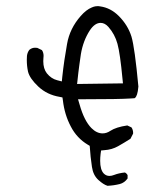

<svg xmlns="http://www.w3.org/2000/svg" viewBox="-20 -494 540 626"><path d="M308.1 -419.4Q321.8 -419.4 333.5 -406.2Q354.5 -382.3 363 -351.1Q371.6 -319.8 379.4 -236.8L380.9 -222.2L231.4 -220.2Q235.8 -262.2 238.8 -283Q241.7 -303.7 243.7 -317.4Q251 -361.3 272.9 -395Q289.1 -419.4 308.1 -419.4ZM396 77.1Q393.1 71.3 387.2 68.4Q367.7 70.3 352.5 76.2Q344.2 79.6 336.9 79.6Q326.2 79.6 318.4 71.8Q306.6 59.6 306.6 30.3Q306.6 19.5 308.1 6.8L309.6 -3.4L320.3 -4.4Q344.7 -5.9 365 -17.3Q385.3 -28.8 405.3 -41.5L413.6 -57.6Q414.1 -58.6 414.1 -59.6Q414.1 -70.8 408.7 -78.6L395 -85Q358.4 -79.6 339.8 -67.4Q327.6 -59.1 314.5 -59.1Q295.4 -59.1 278.3 -76.2Q254.4 -100.1 239.3 -153.8L234.4 -170.4H252Q369.1 -170.4 405.3 -172.9Q416.5 -173.3 418.9 -173.8L420.9 -175.3Q423.8 -177.7 426.8 -186.3Q429.7 -194.8 431.2 -211.9Q419.4 -338.4 408.7 -374.5Q397 -412.1 367.2 -441.9Q340.8 -468.3 307.1 -473.1Q303.2 -474.1 299.8 -474.1Q296.4 -474.1 291.3 -473.4Q286.1 -472.7 279.3 -469.7Q261.2 -462.4 243.2 -441.9Q207.5 -401.4 198.7 -351.1Q189 -297.9 183.1 -243.7L181.6 -228.5L166.5 -232.4Q147 -237.3 132.8 -254.9Q121.1 -270 121.1 -294.4Q121.1 -300.3 121.6 -304.9Q122.1 -309.6 122.1 -311.5Q122.1 -322.8 116.7 -330.6L101.6 -337.9Q98.1 -338.4 94.2 -338.4Q84 -338.4 75.7 -331.5Q69.3 -323.2 67.9 -312Q67.4 -305.7 67.4 -298.8Q67.4 -278.8 71.3 -260.7Q76.7 -238.3 105 -211.7Q133.3 -185.1 174.3 -178.2L183.6 -176.3L185.1 -166.5Q190.4 -120.1 210.9 -81.5Q230.5 -43.5 266.6 -22L272.5 -18.6Q274.9 19 279.8 50.3Q283.7 77.1 300.5 92.5Q317.4 107.9 330.6 111.8Q351.6 110.8 370.6 106Q385.7 102.1 396 87.9Z"/></svg>

Font: NaikaiFont
Style: ExtraLight
Weight: 200
Version: Version 1.89